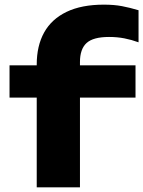

<svg xmlns="http://www.w3.org/2000/svg" viewBox="-20 -806 616 826"><path d="M449 -647Q381 -647 352.5 -621Q324 -595 324 -539V0H138V-528Q138 -609 170 -666.5Q202 -724 266.5 -755Q331 -786 427 -786Q471 -786 505 -779.5Q539 -773 576 -762V-624Q546 -635 515 -641Q484 -647 449 -647ZM21 -386V-525H563V-386Z"/></svg>

Font: Unbounded SemiBold
Style: Regular
Weight: 600
Designer: Luke Prowse, Jean-Baptiste Morizot, Fátima Lázaro, Florian Runge
Foundry: NaN
Version: Version 1.700